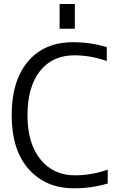

<svg xmlns="http://www.w3.org/2000/svg" viewBox="-20 -957 652 986"><path d="M533.2 -85.9V-14.6Q447.3 10.7 358.4 9.8Q214.8 9.8 127.4 -88.4Q40 -186.5 40 -365.2Q40 -542 123.5 -641.1Q207 -740.2 355.5 -740.2Q446.3 -740.2 528.3 -714.8V-643.6Q445.3 -672.9 362.3 -672.9Q249 -672.9 185.1 -591.8Q121.1 -510.7 121.1 -365.2Q121.1 -220.7 187.5 -138.7Q253.9 -56.6 365.2 -56.6Q450.2 -56.6 533.2 -85.9ZM286.1 -809.6V-936.5H364.3V-809.6Z"/></svg>

Font: Gen Shin Gothic Normal
Style: Regular
Weight: 300
Designer: [Source Han Sans]
Ryoko NISHIZUKA  (kana & ideographs); Paul D. Hunt (Latin, Greek & Cyrillic); Wenlong ZHANG  (bopomofo
Version: Version 1.002.20150607